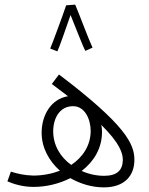

<svg xmlns="http://www.w3.org/2000/svg" viewBox="-20 -801 645 830"><path d="M266 -778C252 -736 208 -617 197 -591L228 -579C236 -595 266 -681 285 -736C304 -690 337 -603 349 -581L380 -595C361 -636 322 -742 305 -781ZM429 9C518 9 561 -41 561 -110C561 -178 524 -260 235 -479L204 -438C229 -419 252 -402 274 -385C203 -374 160 -306 160 -227C160 -162 192 -105 239 -63C205 -50 165 -42 124 -42C85 -43 56 -50 27 -59L12 -17C40 -5 79 7 125 7C179 7 235 -6 284 -31C328 -6 378 9 429 9ZM210 -233C210 -290 238 -342 296 -342C347 -342 372 -285 372 -235C372 -174 339 -122 288 -88C242 -121 210 -172 210 -233ZM421 -231C421 -241 420 -251 418 -261C499 -181 511 -138 511 -109C510 -64 485 -41 430 -41C398 -41 364 -48 333 -62C385 -102 421 -159 421 -231Z"/></svg>

Font: Noto Sans Arabic UI Cn Lt
Style: Regular
Weight: 300
Width: 3
Designer: Monotype Design Team, Nadine Chahine and Nizar Qandah
Foundry: Monotype Imaging Inc.
Version: Version 2.010